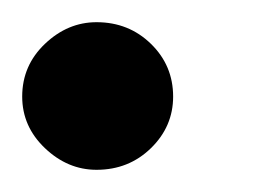

<svg xmlns="http://www.w3.org/2000/svg" viewBox="-22 -144 246 173"><path d="M65 9Q39 9 18.5 -10.5Q-2 -30 -2 -57Q-2 -85 18.5 -104.5Q39 -124 65 -124Q94 -124 114 -104.5Q134 -85 134 -57Q134 -30 114 -10.5Q94 9 65 9Z"/></svg>

Font: Manuale Medium
Style: Italic
Weight: 500
Italic angle: -11°
Version: Version 1.002